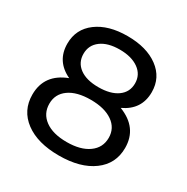

<svg xmlns="http://www.w3.org/2000/svg" viewBox="-163 -848 970 997"><g transform="rotate(30 322.0 -350.0)"><path d="M476 -367Q600 -319 600 -198Q600 -103 524.5 -47.5Q449 8 321 8Q193 8 118.5 -47.5Q44 -103 44 -198Q44 -320 167 -367Q69 -413 69 -518Q69 -605 138 -656.5Q207 -708 321 -708Q436 -708 505.5 -656.5Q575 -605 575 -518Q575 -413 476 -367ZM321 -402Q394 -402 435.5 -432Q477 -462 477 -514Q477 -566 434.5 -596.5Q392 -627 321 -627Q250 -627 209 -596.5Q168 -566 168 -514Q168 -462 208.5 -432Q249 -402 321 -402ZM500 -201Q500 -259 452 -292.5Q404 -326 321 -326Q238 -326 191 -292.5Q144 -259 144 -201Q144 -142 191 -107.5Q238 -73 321 -73Q404 -73 452 -107.5Q500 -142 500 -201Z"/></g></svg>

Font: false
Style: Regular
Weight: 500
Designer: Julieta Ulanovsky
Foundry: Julieta Ulanovsky
Version: Version 7.222;hotconv 1.0.109;makeotfexe 2.5.65596